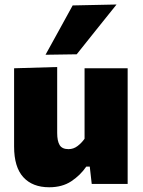

<svg xmlns="http://www.w3.org/2000/svg" viewBox="-20 -796 618 831"><path d="M193 14.5Q120.5 14.5 80.8 -29.2Q41 -73 41 -161.5V-500.5L227.5 -506V-220.5Q227.5 -185.5 238.2 -168Q249 -150.5 276.5 -150.5Q298 -150.5 315.5 -163.8Q333 -177 346 -195.5V-500.5H532.5V0H377L368.5 -75H353.5Q327.5 -37 288.2 -11.2Q249 14.5 193 14.5ZM177 -559Q206.5 -612.5 236 -666Q265 -719 294.5 -772.5L484.5 -776.5Q439.5 -720.5 396.2 -666.5Q353 -612.5 312 -561Z"/></svg>

Font: Heraclito ExtraBold
Style: Regular
Weight: 800
Designer: Kostas Bartsokas (font) & Cristiano Sobral (main changes)
Foundry: Kostas Bartsokas (font) & Cristiano Sobral (main changes)
Version: Version 1.00;July 8, 2020;FontCreator 13.0.0.2655 64-bit